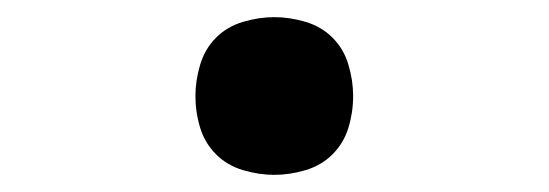

<svg xmlns="http://www.w3.org/2000/svg" viewBox="-20 -196 640 224"><path d="M300 8Q282 8 263.5 2.5Q245 -3 232 -16Q219 -29 213.5 -47Q208 -65 208 -84Q208 -102 213.5 -120.5Q219 -139 232 -152Q245 -165 263.5 -170.5Q282 -176 300 -176Q318 -176 336.5 -170.5Q355 -165 368 -152Q381 -139 386.5 -120.5Q392 -102 392 -84Q392 -65 386.5 -47Q381 -29 368 -16Q355 -3 336.5 2.5Q318 8 300 8Z"/></svg>

Font: Iosevka Custom SmBdEx
Style: Regular
Weight: 600
Width: 7
Monospace: yes
Designer: Belleve Invis
Foundry: Belleve Invis
Version: Version 11.2.4; ttfautohint (v1.8.4)